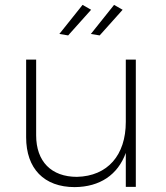

<svg xmlns="http://www.w3.org/2000/svg" viewBox="-20 -765 681 786"><path d="M353 -725 318 -745 223 -626 259 -620ZM388 -620 482 -725 447 -745 352 -626ZM495 -521V-266C495 -130 421 -44 295 -41C190 -41 128 -104 128 -211V-521H87V-203C87 -75 160 1 286 1C389 0 462 -49 495 -139V0H536V-521Z"/></svg>

Font: Montserrat arm ExtraLight
Style: Regular
Weight: 275
Designer: Julieta Ulanovsky
Foundry: Julieta Ulanovsky
Version: Version 6.000;PS 006.000;hotconv 1.0.88;makeotf.lib2.5.64775